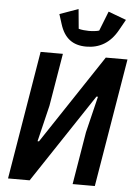

<svg xmlns="http://www.w3.org/2000/svg" viewBox="-62 -993 734 1040"><g transform="rotate(5 305.0 -473.5)"><path d="M21.7 0H139.2L460.2 -483.3H468.4L420.5 -286.2L372.9 0H493.6L610.1 -698.2H492.2L171.2 -214.8H163.4L210.9 -411.6L258.9 -698.2H137.8ZM221.2 -911.2 237.9 -858.7C261 -784.1 306.5 -748.2 381.4 -748.2C452.4 -748.2 510.7 -780.5 551.1 -854L583.1 -911.2L485.8 -947.4L443.9 -840.9C430.8 -836.3 406.6 -834.2 388.1 -834.2C373.2 -834.2 346.2 -836.3 332.4 -840.9L322.4 -947.4Z"/></g></svg>

Font: Margiela Mono Italic SmBold It
Style: Regular
Weight: 600
Designer: Mike Abbink, Paul van der Laan, Pieter van Rosmalen
Foundry: Bold Monday
Version: Version 2.003 2021